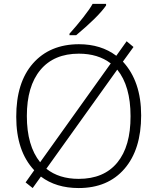

<svg xmlns="http://www.w3.org/2000/svg" viewBox="-20 -951 804 981"><path d="M185.1 -122.1 545.9 -627Q481 -676.8 382.8 -676.8Q255.9 -676.8 186.5 -593.8Q117.2 -510.7 117.2 -358.4Q117.2 -206.1 185.1 -122.1ZM647 -357.4Q647 -511.7 579.1 -595.2L216.8 -88.9Q281.7 -37.1 381.8 -37.1Q510.7 -37.1 579.1 -120.1Q647.5 -203.1 647 -357.4ZM381.8 9.8Q266.6 9.8 189 -48.8L147 9.8L110.8 -19L154.8 -81.1Q63 -178.7 63 -354Q62.5 -529.3 148.4 -627Q234.4 -724.6 382.8 -725.1Q496.1 -725.1 574.2 -666L627 -740.2L662.1 -710.9L607.9 -636.2Q701.2 -535.2 701.2 -361.3Q701.2 -187.5 616.2 -88.9Q531.2 9.8 381.8 9.8ZM335 -771V-778.8Q370.1 -817.4 405.3 -862.3Q440.4 -907.2 453.1 -931.2H522V-922.9Q482.4 -865.7 369.1 -771Z"/></svg>

Font: OpenSans-Light
Style: Regular
Weight: 300
Foundry: Ascender Corporation
Version: Version 1.10